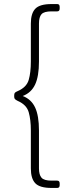

<svg xmlns="http://www.w3.org/2000/svg" viewBox="-20 -788 370 946"><path d="M234 138Q176 138 154 115Q132 92 132 42V-145Q132 -198 121.5 -235Q111 -272 67 -291Q57 -296 53.5 -300Q50 -304 50 -311V-319Q50 -327 53.5 -331Q57 -335 67 -339Q111 -358 121.5 -394.5Q132 -431 132 -485V-672Q132 -722 154 -745Q176 -768 234 -768H262Q274 -768 274 -754V-746Q274 -732 262 -732H234Q197 -732 184.5 -718Q172 -704 172 -672V-485Q172 -412 153 -371.5Q134 -331 92 -315Q134 -299 153 -258.5Q172 -218 172 -145V42Q172 73 184.5 87.5Q197 102 234 102H262Q274 102 274 116V124Q274 138 262 138Z"/></svg>

Font: Asap Expanded Thin
Style: Regular
Weight: 100
Width: 7
Designer: Pablo Cosgaya
Foundry: Omnibus-Type
Version: Version 3.001; ttfautohint (v1.8.4.7-5d5b)